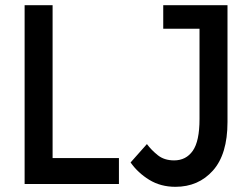

<svg xmlns="http://www.w3.org/2000/svg" viewBox="-20 -710 964 741"><path d="M75 0V-690H183V-100H439V0ZM484 -83 547 -154Q564 -131 589 -111Q614 -91 652 -91Q698 -91 724 -128Q750 -165 750 -251V-599H610V-690H858V-239Q858 -115 802 -52Q746 11 657 11Q600 11 556 -16Q512 -43 484 -83Z"/></svg>

Font: Radio Canada Condensed Medium
Style: Regular
Weight: 500
Width: 3
Designer: Charles Daoud, Etienne Aubert Bonn, Alexandre Saumier Demers, Jacques Le Bailly
Foundry: Radio-Canada
Version: Version 2.104; ttfautohint (v1.8.4.7-5d5b);gftools[0.9.28.de